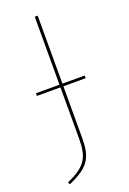

<svg xmlns="http://www.w3.org/2000/svg" viewBox="-150 -733 590 881"><g transform="rotate(-20 145.5 -292.5)"><path d="M265.1 -349H156.4V-680.9H142V-349H27V-335.9H142V-87.1C142 4.7 121.3 43.9 25.7 85.6L30.1 96.6C135.3 51.7 156.4 10.4 156.4 -86.3V-335.9H265.1Z"/></g></svg>

Font: Fira Sans Hair
Style: Regular
Weight: 100
Designer: bBox Type GmbH & Carrois Corporate GbR & Edenspiekermann AG
Foundry: bBox Type GmbH & Carrois Corporate GbR & Edenspiekermann AG
Version: Version 4.300;PS 004.300;hotconv 1.0.88;makeotf.lib2.5.64775